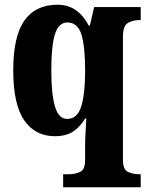

<svg xmlns="http://www.w3.org/2000/svg" viewBox="-20 -566 624 812"><path d="M247 226V171H270Q298 171 319 161Q340 151 340 111V50Q340 22 342 -10.5Q344 -43 345 -65H340Q321 -32 291 -11Q261 10 212 10Q129 10 82.5 -57Q36 -124 36 -269Q36 -413 83.5 -479.5Q131 -546 223 -546Q269 -546 302 -522Q335 -498 355 -458H360L378 -536H575V-481H570Q542 -481 521 -469Q500 -457 500 -411V110Q500 151 521 161Q542 171 571 171H575V226ZM264 -63Q307 -63 323.5 -116Q340 -169 340 -267Q340 -371 324 -421Q308 -471 265 -471Q228 -471 212.5 -422Q197 -373 197 -268Q197 -168 212.5 -115.5Q228 -63 264 -63Z"/></svg>

Font: Noto Serif Armenian Condensed ExtraBold
Style: Regular
Weight: 800
Width: 3
Designer: Monotype Design Team
Foundry: Monotype Imaging Inc.
Version: Version 2.008; ttfautohint (v1.8.4.7-5d5b)